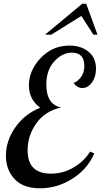

<svg xmlns="http://www.w3.org/2000/svg" viewBox="-20 -998 546 1036"><path d="M12 -158Q12 -238 62 -310Q112 -382 197 -417Q136 -461 136 -537Q136 -618 199.5 -685Q263 -752 355 -752Q417 -752 457.5 -719Q498 -686 498 -627Q498 -583 476 -553Q454 -523 424 -523Q397 -523 377 -550Q399 -558 417 -582Q435 -606 435 -642Q435 -714 368 -714Q317 -714 273.5 -667.5Q230 -621 230 -542Q230 -434 310 -418Q225 -400 177 -334Q129 -268 129 -186Q129 -61 255 -61Q322 -61 379 -95.5Q436 -130 466 -180L489 -170Q451 -84 369.5 -33Q288 18 196 18Q105 18 58.5 -32Q12 -82 12 -158ZM223 -811 424 -978H445L506 -811H484L419 -912L257 -811Z"/></svg>

Font: Lobster Two
Style: Italic
Weight: 400
Designer: Pablo Impallari
Foundry: Pablo Impallari. www.impallari.com
Version: Version 1.006